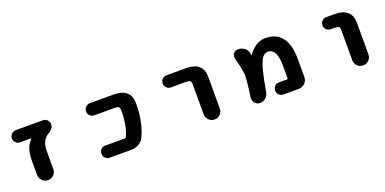

<svg xmlns="http://www.w3.org/2000/svg" viewBox="-13 -1168 3526 1758"><g transform="rotate(-20 1750.0 -289.0)"><path d="M165 -96.7V-249Q166 -361.3 226.6 -423.8Q228.5 -425.8 227.5 -428.2Q226.6 -430.7 223.6 -430.7H122.1Q97.7 -430.7 80.1 -447.8Q62.5 -464.8 62.5 -489.3Q62.5 -513.7 80.1 -531.2Q97.7 -548.8 122.1 -548.8H386.7Q411.1 -548.8 428.2 -531.7Q445.3 -514.6 445.3 -490.2Q445.3 -446.3 389.6 -415Q368.2 -403.3 353.5 -382.8Q323.2 -341.8 323.2 -275.4V-96.7Q323.2 -64.5 300.3 -41Q277.3 -17.6 244.6 -17.6Q211.9 -17.6 188.5 -41Q165 -64.5 165 -96.7Z M843.8 -17.6Q819.3 -17.6 802.2 -35.2Q785.2 -52.7 785.2 -77.1Q785.2 -101.6 802.2 -118.7Q819.3 -135.7 843.8 -135.7H1034.2Q1043.9 -135.7 1047.9 -144.5Q1091.8 -240.2 1091.8 -384.8Q1091.8 -413.1 1082 -421.9Q1071.3 -430.7 1041 -430.7H843.8Q819.3 -430.7 802.2 -447.8Q785.2 -464.8 785.2 -489.3Q785.2 -513.7 802.2 -531.2Q819.3 -548.8 843.8 -548.8H1077.1Q1241.2 -548.8 1241.2 -401.4Q1241.2 -287.1 1215.8 -191.4Q1202.1 -138.7 1179.7 -91.8Q1164.1 -56.6 1129.4 -37.1Q1094.7 -17.6 1053.7 -17.6Z M1788.1 -96.7V-384.8Q1788.1 -413.1 1778.3 -421.9Q1768.6 -430.7 1739.3 -430.7H1590.8Q1566.4 -430.7 1549.3 -447.8Q1532.2 -464.8 1532.2 -489.3Q1532.2 -513.7 1549.3 -531.2Q1566.4 -548.8 1590.8 -548.8H1782.2Q1868.2 -548.8 1909.2 -507.8Q1946.3 -470.7 1945.3 -400.4V-96.7Q1945.3 -63.5 1922.4 -40.5Q1899.4 -17.6 1867.2 -17.6Q1835 -17.6 1811.5 -40.5Q1788.1 -63.5 1788.1 -96.7Z M2536.1 -17.6Q2511.7 -17.6 2494.6 -35.2Q2477.5 -52.7 2477.5 -77.1Q2477.5 -101.6 2494.6 -118.7Q2511.7 -135.7 2536.1 -135.7H2613.3Q2623 -135.7 2623 -145.5V-265.6Q2623 -354.5 2599.6 -395.5Q2576.2 -434.6 2539.1 -434.6Q2506.8 -434.6 2484.4 -409.2Q2460.9 -381.8 2436.5 -292Q2417 -219.7 2395.5 -91.8Q2390.6 -59.6 2366.2 -38.6Q2341.8 -17.6 2309.6 -17.6Q2280.3 -17.6 2260.7 -40Q2245.1 -58.6 2245.1 -82Q2245.1 -86.9 2245.1 -91.8Q2266.6 -241.2 2266.6 -297.9Q2266.6 -303.7 2266.6 -308.6Q2263.7 -359.4 2232.4 -477.5Q2230.5 -486.3 2230.5 -493.2Q2230.5 -511.7 2241.2 -526.4Q2257.8 -548.8 2286.1 -548.8Q2320.3 -548.8 2347.2 -529.3Q2374 -509.8 2379.9 -478.5Q2380.9 -468.8 2381.8 -460Q2382.8 -457 2385.3 -456.5Q2387.7 -456.1 2388.7 -458Q2420.9 -502.9 2458 -528.3Q2502.9 -559.6 2554.7 -559.6Q2663.1 -559.6 2716.8 -488.3Q2771.5 -418 2771.5 -278.3V-102.5Q2771.5 -67.4 2746.6 -42.5Q2721.7 -17.6 2686.5 -17.6Z M3236.3 -96.7V-384.8Q3236.3 -413.1 3226.6 -421.9Q3215.8 -430.7 3185.5 -430.7H3147.5Q3123 -430.7 3106 -447.8Q3088.9 -464.8 3088.9 -489.3Q3088.9 -513.7 3106 -531.2Q3123 -548.8 3147.5 -548.8H3228.5Q3393.6 -548.8 3393.6 -401.4V-96.7Q3393.6 -63.5 3370.6 -40.5Q3347.7 -17.6 3314.9 -17.6Q3282.2 -17.6 3259.3 -40.5Q3236.3 -63.5 3236.3 -96.7Z"/></g></svg>

Font: Rounded-X Mgen+ 2m bold
Style: Bold
Weight: 700
Designer: [Source Han Sans]
Ryoko NISHIZUKA  (kana & ideographs); Paul D. Hunt (Latin, Greek & Cyrillic); Wenlong ZHANG  (bopomofo
Version: Version 1.059.20150602